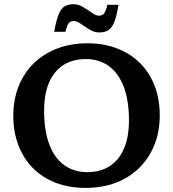

<svg xmlns="http://www.w3.org/2000/svg" viewBox="-20 -906 846 938"><path d="M407.5 -694.5Q487.5 -694.5 552.5 -669.2Q617.5 -644 664 -597.8Q710.5 -551.5 735.5 -486.5Q760.5 -421.5 760.5 -342Q760.5 -263 734.2 -197.8Q708 -132.5 660 -85.5Q612 -38.5 545.5 -13.2Q479 12 397.5 12Q317.5 12 252.5 -13Q187.5 -38 141.2 -84.5Q95 -131 70 -196Q45 -261 45 -340Q45 -419.5 71 -484.8Q97 -550 145.2 -597Q193.5 -644 260 -669.2Q326.5 -694.5 407.5 -694.5ZM406.5 -65Q469.5 -65 515 -93.8Q560.5 -122.5 585.2 -178.8Q610 -235 610 -317.5Q610 -416 584.2 -482.8Q558.5 -549.5 511.2 -583.5Q464 -617.5 399 -617.5Q336 -617.5 290.5 -588.8Q245 -560 220.2 -503.8Q195.5 -447.5 195.5 -365Q195.5 -267 221 -200Q246.5 -133 294 -99Q341.5 -65 406.5 -65ZM559 -882.5Q550 -827 538 -797.8Q526 -768.5 508.5 -758Q491 -747.5 465 -747.5Q445.5 -747.5 428.2 -756Q411 -764.5 395.8 -775.5Q380.5 -786.5 366.8 -795Q353 -803.5 340 -803.5Q330.5 -803.5 323.2 -799.5Q316 -795.5 310.5 -784.2Q305 -773 299.5 -750.5H244.5Q254.5 -806 266.2 -835.2Q278 -864.5 295.8 -875Q313.5 -885.5 338.5 -885.5Q358.5 -885.5 375.5 -877Q392.5 -868.5 408 -857.5Q423.5 -846.5 437.2 -838Q451 -829.5 463.5 -829.5Q473.5 -829.5 480.8 -833.5Q488 -837.5 493.8 -849Q499.5 -860.5 504.5 -882.5Z"/></svg>

Font: Newsreader SemiBold
Style: Regular
Weight: 600
Designer: Hugues Gentile
Foundry: Production Type
Version: Version 1.003